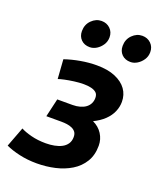

<svg xmlns="http://www.w3.org/2000/svg" viewBox="-157 -835 778 935"><g transform="rotate(20 232.5 -367.0)"><path d="M146 13Q98 13 56 3.5Q14 -6 -16 -20L23 -123Q43 -112 77.5 -103Q112 -94 154 -94Q177 -94 198 -98Q219 -102 235.5 -110.5Q252 -119 262 -133.5Q272 -148 272 -169Q272 -185 265 -194.5Q258 -204 246 -209.5Q234 -215 219.5 -217Q205 -219 190 -219H112L134 -314H213Q234 -314 251.5 -319Q269 -324 281 -333Q293 -342 299.5 -355Q306 -368 306 -384Q306 -402 296 -411Q286 -420 269 -424Q252 -428 231 -428Q207 -428 181 -424.5Q155 -421 134 -416.5Q113 -412 102 -408L95 -508Q133 -521 175.5 -528.5Q218 -536 259 -536Q316 -536 355 -519.5Q394 -503 414 -475Q434 -447 434 -410Q434 -384 423 -358.5Q412 -333 389.5 -311.5Q367 -290 334 -274Q366 -259 383.5 -231.5Q401 -204 401 -171Q401 -122 379.5 -87Q358 -52 322 -30Q286 -8 240.5 2.5Q195 13 146 13ZM406 -607Q378 -607 361 -624Q344 -641 344 -668Q344 -702 366.5 -724.5Q389 -747 418 -747Q445 -747 463 -729.5Q481 -712 481 -685Q481 -663 469.5 -645.5Q458 -628 441 -617.5Q424 -607 406 -607ZM195 -607Q167 -607 150 -624Q133 -641 133 -668Q133 -702 155.5 -724.5Q178 -747 207 -747Q234 -747 252 -729.5Q270 -712 270 -685Q270 -663 258.5 -645.5Q247 -628 230 -617.5Q213 -607 195 -607Z"/></g></svg>

Font: Ubuntu Sans
Style: Bold Italic
Weight: 700
Italic angle: -13.5°
Designer: Dalton Maag Ltd
Foundry: Dalton Maag Ltd
Version: Version 1.006